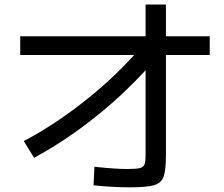

<svg xmlns="http://www.w3.org/2000/svg" viewBox="-20 -800 978 839"><path d="M566.4 -559.6H68.4V-641.6H616.2V-780.3H705.1V-641.6H896.5V-559.6H705.1V-123Q705.1 -55.7 694.8 -27.8Q684.6 0 653.1 9.3Q621.6 18.6 545.9 18.6Q475.1 18.6 388.7 9.8L392.6 -71.3Q481.9 -61.5 537.1 -61.5Q575.2 -61.5 590.8 -65.4Q606.4 -69.3 611.3 -81.3Q616.2 -93.3 616.2 -123V-493.2Q509.8 -377.4 385 -279.5Q260.3 -181.6 128.9 -110.4L84 -183.6Q210.4 -250 337.4 -348.6Q464.4 -447.3 566.4 -559.6Z"/></svg>

Font: Pretendard JP Medium
Style: Regular
Weight: 500
Designer: Base glyphs from Inter by Rasmus Andersson; Hangeul glyphs from Noto Sans CJK(Source Han Sans) by Jang Soo-young and Kan
Foundry: Kil Hyung-jin
Version: Version 1.309